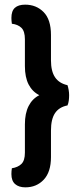

<svg xmlns="http://www.w3.org/2000/svg" viewBox="-20 -680 348 825"><path d="M149 -271Q119 -286 103 -317Q87 -348 87 -396V-511Q87 -546 72 -560.5Q57 -575 31 -578Q30 -585 29.5 -591Q29 -597 29 -603Q29 -633 44 -646.5Q59 -660 88 -660Q136 -660 167.5 -628Q199 -596 199 -530V-421Q199 -374 216.5 -348Q234 -322 270 -314Q273 -305 275 -293.5Q277 -282 277 -271Q277 -259 275.5 -247.5Q274 -236 270 -227Q234 -220 216.5 -194Q199 -168 199 -119V-5Q199 59 168 92Q137 125 89 125Q61 125 45 111Q29 97 29 68Q29 62 29.5 55.5Q30 49 31 43Q57 39 72 24.5Q87 10 87 -24V-146Q87 -193 103 -224.5Q119 -256 149 -271Z"/></svg>

Font: Baloo Bhaijaan 2 SemiBold
Style: Regular
Weight: 600
Designer: Sanskriti Dholi, Noopur Datye and Ek Type
Foundry: Ek Type
Version: Version 1.700